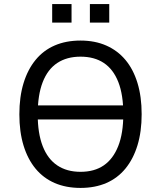

<svg xmlns="http://www.w3.org/2000/svg" viewBox="-20 -913 790 942"><path d="M135 -327V-396H632V-327ZM375 9Q304 9 248.5 -15Q193 -39 154.5 -85.5Q116 -132 95.5 -199Q75 -266 75 -352Q75 -438 95.5 -505Q116 -572 154.5 -619Q193 -666 248.5 -690Q304 -714 375 -714Q446 -714 501.5 -689.5Q557 -665 595.5 -619Q634 -573 654.5 -506Q675 -439 675 -353Q675 -267 654.5 -200Q634 -133 595.5 -86Q557 -39 501.5 -15Q446 9 375 9ZM375 -70Q443 -70 489 -101.5Q535 -133 560 -196Q585 -259 585 -353Q585 -448 560.5 -510.5Q536 -573 489.5 -604Q443 -635 375 -635Q308 -635 261 -604Q214 -573 189.5 -510Q165 -447 165 -352Q165 -259 189.5 -196Q214 -133 261 -101.5Q308 -70 375 -70ZM421 -802V-893H516V-802ZM236 -802V-893H331V-802Z"/></svg>

Font: Nunito Sans 7pt SemiCondensed
Style: Regular
Weight: 400
Width: 4
Designer: Vernon Adams
Foundry: Vernon Adams
Version: Version 3.101;gftools[0.9.27]